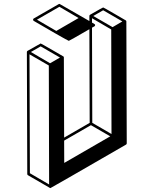

<svg xmlns="http://www.w3.org/2000/svg" viewBox="-20 -871 772 966"><path d="M233.9 75.2 231 74.7Q231 74.2 230.5 74.2L120.1 10.3Q117.2 8.3 117.2 4.4L115.2 -609.9Q115.7 -613.3 118.7 -615.2Q183.1 -652.3 184.6 -652.3Q186.5 -652.3 242.7 -619.6Q298.8 -586.9 299.1 -586.9Q299.3 -586.9 299.3 -586.4H299.8L300.3 -585.4Q300.3 -585 300.8 -585V-584.5Q301.3 -584 301.3 -582.5V-582Q301.8 -582 302.7 -178.7L431.2 -252.9L429.7 -724.1Q328.6 -665.5 326.2 -665.5Q323.7 -665.5 259.8 -702.1L149.4 -766.1Q146.5 -768.6 146.5 -772Q146.5 -775.9 149.4 -777.8L276.9 -851.1H279.8L281.7 -850.1Q356 -808.1 429.7 -765.1V-791Q429.7 -794.4 432.6 -796.4Q497.1 -833.5 499 -833.5Q501 -833.5 556.9 -801Q612.8 -768.6 613.3 -768.1L614.3 -767.1L614.7 -766.1H615.2V-765.6L615.7 -763.7L617.7 -149.4Q617.2 -145.5 614.3 -143.6Q235.8 75.2 233.9 75.2ZM263.2 -715.3 375.5 -780.3 278.8 -836.9 166 -772ZM541 -196.8 539.6 -722.7 442.9 -779.3V-757.3L455.1 -750Q456.1 -749.5 456.5 -749Q457 -748.5 457.5 -748Q458 -747.6 458.5 -746.1V-744.1Q458 -740.7 455.6 -738.8L442.9 -731.9L444.3 -252.9ZM546.4 -734.4 595.7 -763.2 499 -819.3 449.2 -790.5ZM303.2 -51.3 534.7 -185.1 437.5 -241.2 302.7 -163.6ZM231.9 -552.7 281.7 -581.5 184.6 -637.7 135.3 -609.4ZM227.1 57.1 225.6 -541.5 128.4 -597.7 130.4 0.5Z"/></svg>

Font: 3D Isometric
Style: Bold
Weight: 700
Designer: GGBotNet
Foundry: GGBotNet
Version: 1.14